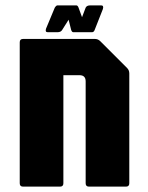

<svg xmlns="http://www.w3.org/2000/svg" viewBox="-20 -695 552 715"><path d="M66 0Q53.5 0 53.5 -12.5V-537.5Q53.5 -550 66 -550H333.5Q345 -550 353.5 -541.5L453.5 -441.5Q461.5 -433.5 461.5 -421.5V-12.5Q461.5 0 449 0H311.5Q299 0 299 -12.5V-392Q299 -415 276 -415H216V-12.5Q216 0 203.5 0ZM158 -575Q147 -575 151.5 -588.5L184 -666.5Q189.5 -675 194 -675H264Q269.5 -675 272.5 -666.5L285.5 -631L299 -666.5Q303 -675 316.5 -675H356.5Q367.5 -675 363 -661L332.5 -583.5Q329.5 -575 322.5 -575H253Q248 -575 245 -583.5L235.5 -621.5L211.5 -583.5Q206.5 -575 194 -575Z"/></svg>

Font: Jaro 24pt
Style: Regular
Weight: 400
Designer: Agyei Archer, Celine Hurka, Mirko Velimirović
Version: Version 1.000